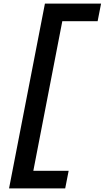

<svg xmlns="http://www.w3.org/2000/svg" viewBox="-20 -855 590 1060"><path d="M30 185 228 -835H538L519 -738H324L164 88H359L340 185Z"/></svg>

Font: Lode
Style: Bold Italic
Weight: 700
Italic angle: -11°
Monospace: yes
Designer: Belleve Invis
Foundry: Belleve Invis
Version: Version 29.2.0; ttfautohint (v1.8.3)